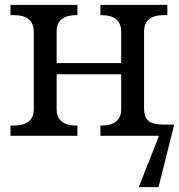

<svg xmlns="http://www.w3.org/2000/svg" viewBox="-20 -556 732 786"><path d="M665 -536.1H391.1V-494.1H394C448.7 -494.1 476.1 -471.2 476.1 -425.8V-297.9H211.9V-426.8C211.9 -471.7 239.3 -494.1 293.9 -494.1H296.9V-536.1H22.9V-494.1H36.1C90.8 -494.1 118.2 -471.2 118.2 -425.8V-108.9C118.2 -64.5 90.8 -42 36.1 -42H22.9V0H296.9V-42H293.9C239.3 -42 211.9 -64.5 211.9 -108.9V-252H476.1V-108.9C476.1 -64.5 448.7 -42 394 -42H391.1V0H630.9L547.9 210H628.9L691.9 -41V-45.9H651.9C583 -45.9 569.8 -70.3 569.8 -115.2V-426.8C569.8 -471.7 597.2 -494.1 651.9 -494.1H665Z"/></svg>

Font: The Erased English
Style: Regular
Weight: 400
Designer: Monotype Design team + ligartures altered by 180 Amsterdam
Foundry: Monotype Imaging Inc.
Version: Version 1.030;Glyphs 3.1.2 (3151)